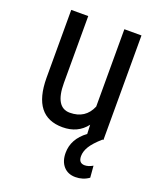

<svg xmlns="http://www.w3.org/2000/svg" viewBox="-138 -614 758 912"><g transform="rotate(20 241.5 -158.0)"><path d="M344.2 108.4Q344.2 143.6 375 143.6Q393.6 143.6 415.5 130.9L420.4 189.9Q390.6 211.4 352.5 211.4Q314.5 211.4 292.2 186.3Q270 161.1 270 118.7Q270 48.3 335.9 -0.5L334 -46.4Q291 9.8 213.9 9.8Q64 9.8 63 -184.1V-528.3H148.9V-190.4Q148.9 -66.9 223.1 -66.9Q301.8 -66.9 331.5 -137.2V-528.3H418V0H413.1Q374.5 34.2 359.4 59.3Q344.2 84.5 344.2 108.4Z"/></g></svg>

Font: RobotoCondensed-Regular
Style: Regular
Weight: 400
Designer: Google
Version: Version 2.001201; 2014